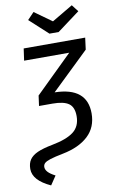

<svg xmlns="http://www.w3.org/2000/svg" viewBox="-119 -968 738 1236"><g transform="rotate(-10 249.5 -349.5)"><path d="M482 -612 237 -376Q448 -372 448 -202Q448 -111 388 -55Q328 1 221 22Q165 33 137 42Q109 51 98.5 61Q88 71 88 86Q88 103 102.5 119Q117 135 150 152L111 210Q-3 158 -3 83Q-3 46 13.5 22Q30 -2 65.5 -18Q101 -34 164 -46Q259 -64 304.5 -99Q350 -134 350 -201Q350 -260 317 -283.5Q284 -307 211 -307H122L123 -308L132 -374L374 -611H79L90 -689H492ZM478 -864 330 -754H270L150 -864L193 -909L306 -828L443 -909Z"/></g></svg>

Font: Fira Sans
Style: Italic
Weight: 400
Italic angle: -8°
Designer: bBox Type GmbH & Carrois Corporate GbR & Edenspiekermann AG
Foundry: bBox Type GmbH & Carrois Corporate GbR & Edenspiekermann AG
Version: Version 4.301